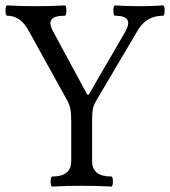

<svg xmlns="http://www.w3.org/2000/svg" viewBox="-32 -686 628 709"><path d="M161.1 2.9Q154.8 2.9 155 -15.6Q155.3 -34.2 161.1 -34.2Q231 -34.2 231 -90.8V-238.8Q231 -267.1 228 -282.7Q225.1 -298.3 216.8 -314L74.2 -571.8Q44.4 -627.9 -4.9 -627.9Q-11.7 -627.9 -11.7 -647Q-11.7 -666 -4.9 -666Q47.9 -663.1 101.1 -663.1Q154.3 -663.1 207 -666Q213.4 -666 213.1 -647Q212.9 -627.9 207 -627.9Q169.4 -627.9 158.7 -614.3Q147.9 -600.6 163.1 -571.8L290 -336.9H295.9L430.2 -567.9Q447.3 -598.6 438.2 -613.3Q429.2 -627.9 393.1 -627.9Q386.7 -627.9 386.7 -647Q386.7 -666 393.1 -666Q436 -663.1 481 -663.1Q525.4 -663.1 569.8 -666Q576.2 -666 575.9 -647Q575.7 -627.9 569.8 -627.9Q509.3 -627.9 478 -576.2L323.2 -314Q313.5 -297.9 310.8 -283.4Q308.1 -269 308.1 -240.2V-90.8Q308.1 -34.2 378.9 -34.2Q384.8 -34.2 384.8 -15.6Q384.8 2.9 378.9 2.9Q324.7 0 270 0Q215.3 0 161.1 2.9Z"/></svg>

Font: Junicode SmCond
Style: Regular
Weight: 400
Width: 4
Designer: Peter S. Baker
Version: Version 2.206